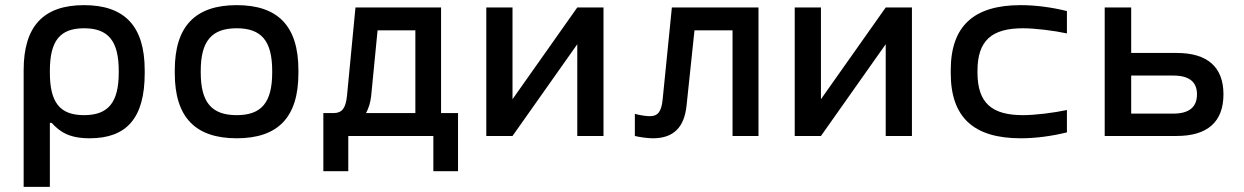

<svg xmlns="http://www.w3.org/2000/svg" viewBox="-20 -529 4840 747"><path d="M543 -244V-256C543 -427 465 -509 307 -509C149 -509 72 -427 72 -256V198H174V-51H181C213 -16 249 9 329 9C472 9 543 -69 543 -244ZM174 -247V-253C174 -370 213 -419 307 -419C401 -419 442 -370 442 -253V-247C442 -130 401 -81 307 -81C213 -81 174 -130 174 -247Z M660 -256V-244C660 -73 740 9 901 9C1062 9 1141 -73 1141 -244V-256C1141 -427 1062 -509 901 -509C740 -509 660 -427 660 -256ZM761 -247V-253C761 -370 804 -419 901 -419C997 -419 1039 -370 1039 -253V-247C1039 -130 997 -81 901 -81C804 -81 761 -130 761 -247Z M1277 -89H1238V137H1335V0H1666V137H1762V-89H1696V-500H1363L1330 -156C1325 -108 1311 -89 1277 -89ZM1404 -89C1414 -107 1421 -129 1424 -155L1449 -411H1596V-89Z M1872 0H1974L2226 -357V0H2328V-500H2226L1974 -143V-500H1872Z M2651 -117 2682 -411H2830V0H2931V-500H2594L2558 -141C2553 -92 2538 -77 2508 -77C2495 -77 2472 -80 2450 -86V0C2470 5 2501 9 2520 9C2601 9 2642 -34 2651 -117Z M3072 0H3174L3426 -357V0H3528V-500H3426L3174 -143V-500H3072Z M3679 -256V-244C3679 -72 3769 9 3951 9C4009 9 4070 1 4131 -14V-101C4080 -90 4007 -81 3960 -81C3838 -81 3783 -129 3783 -247V-253C3783 -371 3838 -419 3960 -419C4007 -419 4080 -410 4131 -399V-486C4070 -501 4008 -509 3951 -509C3769 -509 3679 -428 3679 -256Z M4278 0H4558C4678 0 4740 -55 4740 -162C4740 -268 4678 -323 4558 -323H4381V-500H4278ZM4381 -87V-235H4545C4606 -235 4637 -211 4637 -162C4637 -112 4606 -87 4545 -87Z"/></svg>

Font: LT Wave Mono Medium
Style: Regular
Weight: 500
Designer: Daniel Lyons
Version: Version 2.5 (Glyphs App)